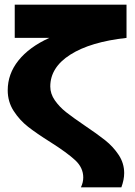

<svg xmlns="http://www.w3.org/2000/svg" viewBox="-20 -584 576 821"><path d="M336 175Q336 133 301.5 101Q267 69 196 24Q137 -13 100.5 -41.5Q64 -70 38.5 -109.5Q13 -149 13 -198Q13 -268 59 -325.5Q105 -383 191 -422H43V-564H521V-422Q367 -405 281 -350.5Q195 -296 195 -214Q195 -183 214.5 -155Q234 -127 262.5 -104.5Q291 -82 341 -48Q396 -11 430 16Q464 43 487.5 78.5Q511 114 511 156Q511 184 499 217H326Q336 196 336 175Z"/></svg>

Font: Non Bureau Extended
Style: Bold
Weight: 700
Width: 7
Designer: Jona Saucedo
Foundry: Non Foundry
Version: Version 1.000; ttfautohint (v1.8.4)